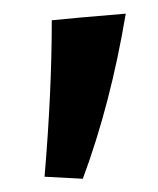

<svg xmlns="http://www.w3.org/2000/svg" viewBox="-20 -654 233 284"><path d="M56.6 -624Q84 -627 166 -633.8Q143.6 -500 102.5 -389.6Q84 -390.6 45.9 -392.6Q56.6 -518.6 56.6 -624Z"/></svg>

Font: Acme Polish
Style: Regular
Weight: 400
Designer: Juan Pablo del Peral
Version: Version 1.002